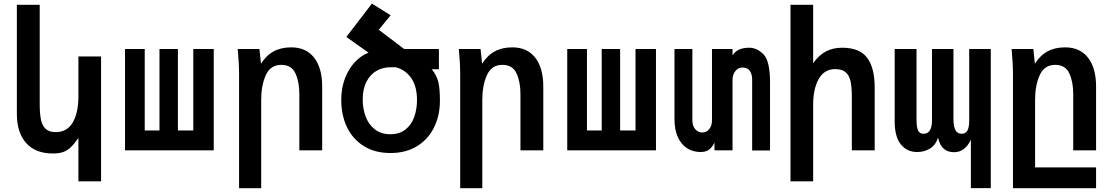

<svg xmlns="http://www.w3.org/2000/svg" viewBox="-20 -816 6040 1042"><path d="M267.5 17Q172 17 121.8 -39.8Q71.5 -96.5 71.5 -198V-790H195.5V-253Q195.5 -200 202.2 -167Q209 -134 228 -116.5Q247 -99 282 -99Q344.5 -99 375 -151.8Q405.5 -204.5 405.5 -294V-509.5H528.5V168H405.5V-67Q382.5 -34.5 364.2 -17Q346 0.5 323.5 8.8Q301 17 267.5 17Z M1140 0H658.5V-550H765.5V-108H845.5V-550H945.5V-108H1029V-550H1140Z M1272 -525.5 1270 -550H1388L1396.5 -470Q1424.5 -515 1464.8 -537Q1505 -559 1560.5 -559Q1641 -559 1684.8 -503Q1728.5 -447 1728.5 -346V0H1604.5V-306Q1604.5 -372 1583.2 -418Q1562 -464 1506.5 -464Q1448 -464 1422.8 -408.5Q1397.5 -353 1397.5 -274V205.5H1277.5V-422Q1277.5 -464 1272 -525.5Z M1832 -274Q1832 -338 1852.2 -390.8Q1872.5 -443.5 1906.2 -479.2Q1940 -515 1980 -530L1859.5 -615.5L1998.5 -796.5L2100 -733L2035.5 -654.5L2173.5 -550H2362V-440H2323.5Q2350 -407 2358.8 -371.2Q2367.5 -335.5 2367.5 -270Q2367.5 -190 2336 -125.2Q2304.5 -60.5 2243.8 -23Q2183 14.5 2099 14.5Q2015 14.5 1954.8 -23Q1894.5 -60.5 1863.2 -125.8Q1832 -191 1832 -274ZM2243 -273.5Q2243 -346 2212.5 -391Q2182 -436 2129 -451H2100Q2058 -451 2023.8 -431.8Q1989.5 -412.5 1969 -373Q1948.5 -333.5 1948.5 -276Q1948.5 -226 1964.5 -183.2Q1980.5 -140.5 2014.2 -114Q2048 -87.5 2098.5 -87.5Q2149 -87.5 2181.5 -114Q2214 -140.5 2228.5 -182.5Q2243 -224.5 2243 -273.5Z M2472 -525.5 2470 -550H2588L2596.5 -470Q2624.5 -515 2664.8 -537Q2705 -559 2760.5 -559Q2841 -559 2884.8 -503Q2928.5 -447 2928.5 -346V0H2804.5V-306Q2804.5 -372 2783.2 -418Q2762 -464 2706.5 -464Q2648 -464 2622.8 -408.5Q2597.5 -353 2597.5 -274V205.5H2477.5V-422Q2477.5 -464 2472 -525.5Z M3540 0H3058.5V-550H3165.5V-108H3245.5V-550H3345.5V-108H3429V-550H3540Z M3640.5 -168.5V-550H3737.5V-163.5Q3737.5 -133.5 3752.8 -115.2Q3768 -97 3791.5 -97Q3814.5 -97 3829.2 -115.5Q3844 -134 3844 -164V-550H3955.5V-515.5Q3981 -557 4046 -557Q4087.5 -557 4123.2 -521.5Q4159 -486 4159 -369V0.5H4062V-384Q4062 -412 4049.8 -430.8Q4037.5 -449.5 4010 -449.5Q3985.5 -449.5 3970.5 -429.8Q3955.5 -410 3955.5 -384V0H3857.5V-42Q3844.5 -15 3827 -3Q3809.5 9 3782.5 9Q3740 9 3708 -12Q3676 -33 3658.2 -73Q3640.5 -113 3640.5 -168.5Z M4270 -790H4393V-473Q4424.5 -517.5 4462.8 -537.2Q4501 -557 4550 -557Q4645.5 -557 4686.2 -502.2Q4727 -447.5 4727 -342V0H4603V-287Q4603 -342 4596 -374.8Q4589 -407.5 4569.2 -424.2Q4549.5 -441 4512 -441Q4454 -441 4423.5 -387.8Q4393 -334.5 4393 -246V168H4270Z M5357 205H5249V-58Q5217.5 10 5157.5 10Q5124.5 10 5102.8 -8Q5081 -26 5070.5 -69Q5058 -28.5 5027.2 -9.8Q4996.5 9 4958 9Q4902 9 4868.8 -32.5Q4835.5 -74 4835.5 -157V-550H4954V-168Q4954 -127 4962.2 -108.5Q4970.5 -90 4991.5 -90Q5038 -90 5038 -163V-550H5154.5V-168Q5154.5 -128.5 5165.5 -109.2Q5176.5 -90 5199.5 -90Q5220 -90 5230 -107Q5240 -124 5240 -163V-550H5357Z M5472 -525.5 5470 -550H5588L5596.5 -470Q5624.5 -515 5664.8 -537Q5705 -559 5760.5 -559Q5841 -559 5884.8 -503Q5928.5 -447 5928.5 -346V0H5804.5V-306Q5804.5 -372 5783.2 -418Q5762 -464 5706.5 -464Q5648 -464 5622.8 -408.5Q5597.5 -353 5597.5 -274V92.5H5928.5V205.5H5477.5V-422Q5477.5 -464 5472 -525.5Z"/></svg>

Font: JuliaMono
Style: Bold
Weight: 700
Monospace: yes
Designer: cormullion
Foundry: corm
Version: Version 0.055; ttfautohint (v1.8.4)